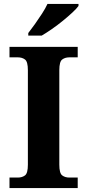

<svg xmlns="http://www.w3.org/2000/svg" viewBox="-20 -951 441 971"><path d="M28 0V-53H70Q92 -53 106.5 -64Q121 -75 121 -118V-596Q121 -639 106.5 -650Q92 -661 70 -661H28V-714H373V-661H331Q309 -661 294.5 -650Q280 -639 280 -596V-118Q280 -75 294.5 -64Q309 -53 331 -53H373V0ZM123 -784Q138 -803 156.5 -829Q175 -855 192.5 -882Q210 -909 220 -931H377V-921Q368 -908 346.5 -888Q325 -868 298 -846Q271 -824 243 -804.5Q215 -785 191 -771H123Z"/></svg>

Font: Noto Serif Vithkuqi
Style: Bold
Weight: 700
Version: Version 1.005